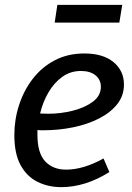

<svg xmlns="http://www.w3.org/2000/svg" viewBox="-20 -760 545 790"><path d="M232 10Q178 10 134 -12Q90 -34 64.5 -81Q39 -128 39 -204Q39 -268 58.5 -328Q78 -388 115 -436Q152 -484 205.5 -512Q259 -540 327 -540Q404 -540 447 -504.5Q490 -469 490 -412Q490 -366 462 -331Q434 -296 386.5 -272Q339 -248 280 -236Q221 -224 159 -224Q153 -224 146.5 -224Q140 -224 134 -225Q134 -215 134 -206Q134 -130 166 -96Q198 -62 252 -62Q323 -62 406 -108L430 -52Q331 10 232 10ZM313 -468Q270 -468 236.5 -444Q203 -420 179.5 -380Q156 -340 145 -293Q161 -292 179 -292Q230 -292 279.5 -304.5Q329 -317 362 -341.5Q395 -366 395 -403Q395 -432 373 -450Q351 -468 313 -468ZM483 -740 471 -667H205L216 -740Z"/></svg>

Font: Bitter Medium
Style: Italic
Weight: 500
Italic angle: -9°
Designer: Sol Matas, and Bitter project Authors
Foundry: Sol Matas
Version: Version 2.001